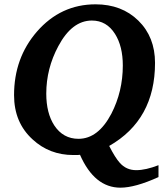

<svg xmlns="http://www.w3.org/2000/svg" viewBox="-20 -704 756 888"><path d="M713 115Q605 164 537 164Q417 164 350 12Q349 12 338 13Q328 13 319 13Q209 13 131 -59Q45 -137 45 -264Q45 -436 151 -558Q261 -684 422 -684Q543 -684 620 -608.5Q697 -533 697 -413Q697 -150 485 -29Q513 26 534 49Q564 83 610 83Q654 83 713 60ZM548 -401Q548 -490 512 -547Q473 -609 405 -609Q313 -609 250 -491Q194 -387 194 -271Q194 -181 231 -124Q272 -62 343 -62Q434 -62 495 -178Q548 -281 548 -401Z"/></svg>

Font: Apparatus SIL
Style: Bold Italic
Weight: 700
Italic angle: -11°
Version: Version 1.0